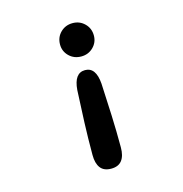

<svg xmlns="http://www.w3.org/2000/svg" viewBox="-102 -581 822 863"><g transform="rotate(-15 309.5 -149.5)"><path d="M311.5 -488Q344.5 -488 367.2 -465.5Q390 -443 390 -409.5Q390 -377.5 367.2 -355.2Q344.5 -333 311.5 -333Q278 -333 255.2 -355.2Q232.5 -377.5 232.5 -409.5Q232.5 -443 255.2 -465.5Q278 -488 311.5 -488ZM311 -269.5Q361 -269.5 367 -192Q371 -117 374 -42Q377 33 377 107.5Q377 147 360.8 168Q344.5 189 311 189Q277 189 261 168Q245 147 245 107.5Q245 30.5 247.8 -43.2Q250.5 -117 254.5 -192Q260.5 -269.5 311 -269.5Z"/></g></svg>

Font: Sono ExtraLight Monospace SemiBold
Style: Regular
Weight: 600
Version: Version 2.112